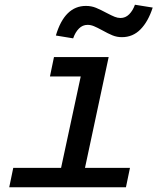

<svg xmlns="http://www.w3.org/2000/svg" viewBox="-20 -791 690 811"><path d="M36 -82H238L321 -468H191L208 -550H439L339 -82H529L512 0H19ZM343 -766Q366 -766 385.5 -758Q405 -750 431 -736Q452 -725 464.5 -720Q477 -715 489 -715Q510 -715 525.5 -730.5Q541 -746 550 -771L625 -759Q606 -700 573.5 -667Q541 -634 495 -634Q474 -634 455.5 -641.5Q437 -649 412 -663Q390 -675 376.5 -680.5Q363 -686 350 -686Q329 -686 313.5 -670.5Q298 -655 289 -629L216 -641Q253 -766 343 -766Z"/></svg>

Font: Azeret Mono
Style: Italic
Weight: 400
Italic angle: -12°
Designer: Martin Vácha
Foundry: Displaay
Version: Version 1.000; Glyphs 3.0.3, build 3074